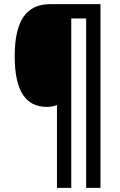

<svg xmlns="http://www.w3.org/2000/svg" viewBox="-20 -780 581 927"><path d="M465 127V-760H223C109 -760 51 -683 51 -509C51 -339 105 -264 206 -264C225 -264 241 -267 255 -273V127H324V-691H396V127Z"/></svg>

Font: Noto Sans Khmer Condensed SemiBold
Style: Regular
Weight: 600
Width: 3
Designer: Danh Hong and the Monotype Design Team
Foundry: Monotype Imaging Inc.
Version: Version 2.004